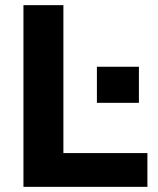

<svg xmlns="http://www.w3.org/2000/svg" viewBox="-20 -725 613 745"><path d="M71 0V-705H226V-131H552V0ZM356 -326V-466H519V-326Z"/></svg>

Font: Nunito Sans 12pt ExtraBold
Style: Regular
Weight: 800
Designer: Vernon Adams
Foundry: Vernon Adams
Version: Version 3.101;gftools[0.9.27]